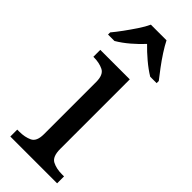

<svg xmlns="http://www.w3.org/2000/svg" viewBox="-252 -795 824 824"><g transform="rotate(45 160.0 -383.0)"><path d="M23 0V-42H36Q69 -42 93.5 -53.5Q118 -65 118 -109V-426Q118 -470 93.5 -482Q69 -494 36 -494H33V-536H212V-114Q212 -67 236 -54.5Q260 -42 294 -42H307V0ZM10 -619Q26 -638 45 -664Q64 -690 82 -717Q100 -744 110 -766H205Q216 -744 233.5 -717Q251 -690 270.5 -664Q290 -638 305 -619V-606H266Q238 -623 209 -647.5Q180 -672 157 -696Q135 -672 106.5 -647.5Q78 -623 49 -606H10Z"/></g></svg>

Font: Noto Serif Old Uyghur
Style: Regular
Weight: 400
Designer: Lewis McGuffie
Foundry: Google LLC
Version: Version 1.003; ttfautohint (v1.8.4.7-5d5b)